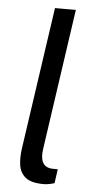

<svg xmlns="http://www.w3.org/2000/svg" viewBox="-54 -776 404 816"><g transform="rotate(5 148.0 -368.0)"><path d="M164 6.5Q110.5 6.5 86.5 -13.2Q62.5 -33 58 -64.8Q53.5 -96.5 58.5 -133L147 -743H236L149 -142Q138 -66 192.5 -62L218.5 -61.5L210 -1.5Q183.5 6.5 164 6.5Z"/></g></svg>

Font: Public Sans
Style: Italic
Weight: 400
Italic angle: -8°
Designer: The Public Sans project authors (U.S. Web Design System). Libre Franklin designed by Pablo Impallari and Rodrigo Fuenzal
Version: Version 1.008; ttfautohint (v1.8.1) -l 8 -r 50 -G 200 -x 14 